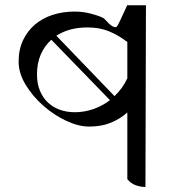

<svg xmlns="http://www.w3.org/2000/svg" viewBox="-20 -632 720 763"><path d="M558 111Q538 111 519 104Q500 97 486 80V-185Q458 -160 421 -144.5Q384 -129 334 -129Q292 -129 243 -152Q194 -175 152 -212Q110 -249 82 -295Q54 -341 54 -387Q54 -435 71.5 -472Q89 -509 119 -534.5Q149 -560 189.5 -573Q230 -586 276 -586Q310 -586 340 -578Q389 -565 396 -556Q431 -516 444 -526Q448 -528 486 -612L484 -611H560ZM277 -186Q315 -186 351 -198.5Q387 -211 417 -234L184 -474Q157 -450 142 -415.5Q127 -381 127 -336Q127 -300 138.5 -272Q150 -244 170 -225Q190 -206 217.5 -196Q245 -186 277 -186ZM486 -465Q451 -492 413.5 -507.5Q376 -523 327 -523Q255 -523 204 -490L435 -250Q451 -265 464 -283Q477 -301 486 -321Z"/></svg>

Font: ltamil15
Style: Book
Weight: 400
Designer: Jelle Bosma - Monotype Design Team
Foundry: Monotype Imaging Inc.
Version: Version 2.003